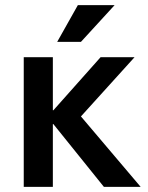

<svg xmlns="http://www.w3.org/2000/svg" viewBox="-20 -732 579 752"><path d="M387 0 189 -246H187V0H73V-508H187V-300H189L374 -508H507L297 -276L531 0ZM204 -568 285 -712H429L297 -568Z"/></svg>

Font: CST
Style: Medium
Weight: 500
Version: Version 1.00